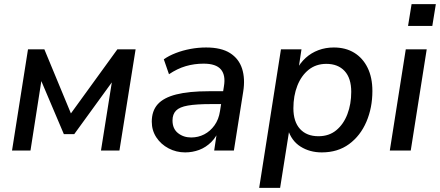

<svg xmlns="http://www.w3.org/2000/svg" viewBox="-20 -726 2122 926"><path d="M38 0 115 -488H194L322 -179L546 -488H634L556 0H467L526 -371H550L338 -79H288L164 -371H185L127 0Z M873 9Q830 9 793 -10.5Q756 -30 734 -63.5Q712 -97 712 -139Q712 -191 740.5 -223Q769 -255 830 -270.5Q891 -286 987 -286H1067L1058 -224H996Q927 -224 886.5 -217Q846 -210 829 -192.5Q812 -175 812 -145Q812 -105 838.5 -84Q865 -63 902 -63Q936 -63 965 -78Q994 -93 1014.5 -121.5Q1035 -150 1041 -190L1060 -310Q1069 -363 1045.5 -391Q1022 -419 962 -419Q917 -419 876 -407Q835 -395 795 -368L770 -440Q794 -457 827.5 -470Q861 -483 898.5 -490Q936 -497 974 -497Q1047 -497 1089.5 -470Q1132 -443 1147.5 -395Q1163 -347 1153 -284L1108 0H1013L1029 -107H1039Q1026 -68 999.5 -41.5Q973 -15 940.5 -3Q908 9 873 9Z M1230 180 1335 -488H1434L1419 -389H1410Q1428 -423 1454.5 -447Q1481 -471 1515.5 -484Q1550 -497 1590 -497Q1647 -497 1688.5 -471.5Q1730 -446 1753 -399Q1776 -352 1776 -287Q1776 -206 1747 -138.5Q1718 -71 1663.5 -31Q1609 9 1532 9Q1474 9 1429.5 -19Q1385 -47 1368 -104H1376L1331 180ZM1516 -69Q1567 -69 1602 -98Q1637 -127 1655.5 -175.5Q1674 -224 1674 -283Q1674 -349 1642 -383.5Q1610 -418 1554 -418Q1504 -418 1468.5 -389.5Q1433 -361 1414 -312.5Q1395 -264 1395 -204Q1395 -139 1427 -104Q1459 -69 1516 -69Z M1948 -601 1965 -706H2082L2065 -601ZM1860 0 1937 -488H2038L1961 0Z"/></svg>

Font: Nunito Sans 12pt SemiBold
Style: Italic
Weight: 600
Italic angle: -9°
Designer: Vernon Adams
Foundry: Vernon Adams
Version: Version 3.101;gftools[0.9.27]